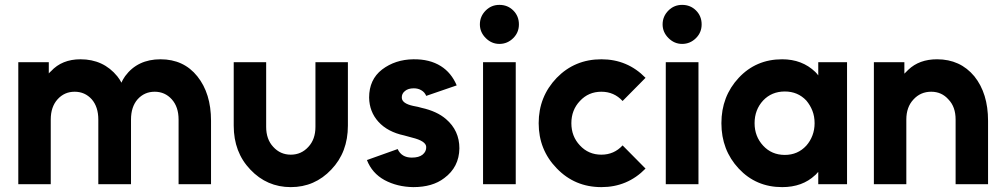

<svg xmlns="http://www.w3.org/2000/svg" viewBox="-20 -755 4117 787"><path d="M845 0V-260Q845 -316 831 -361.5Q817 -407 789 -442Q733 -512 638 -512Q544 -512 493 -443Q489 -437 485 -430.5Q481 -424 478 -416Q474 -423 470 -429.5Q466 -436 461 -442Q404 -512 310 -512Q234 -512 189 -463Q187 -461 184.5 -459Q182 -457 180 -454V-500H55V0H188V-265Q188 -317 216 -348Q244 -379 286 -379Q328 -379 356 -348Q383 -317 383 -265V0H517V-265Q517 -317 544 -348Q572 -379 614 -379Q656 -379 684 -348Q712 -317 712 -265V0Z M938 -500V-240Q938 -131 1006 -60Q1074 12 1172 12Q1270 12 1338 -60Q1406 -131 1406 -240V-500H1273V-235Q1273 -184 1244 -153Q1215 -121 1172 -121Q1129 -121 1100 -153Q1071 -184 1071 -235V-500Z M1852 -405Q1830 -457 1787 -484Q1741 -513 1674 -512Q1600 -511 1546 -470Q1493 -429 1493 -355Q1494 -297 1531 -256Q1550 -235 1576.5 -221Q1603 -207 1636 -200Q1644 -198 1652.5 -195.5Q1661 -193 1669 -191Q1726 -177 1727 -153Q1728 -134 1712 -121Q1697 -109 1668 -109Q1626 -109 1610 -144L1484 -99Q1505 -45 1556 -17Q1608 11 1674 12Q1753 12 1801 -25Q1862 -70 1863 -147Q1863 -220 1808 -267Q1771 -299 1708 -313Q1702 -315 1693 -317Q1684 -319 1673 -321Q1628 -331 1627 -354Q1626 -371 1640 -382Q1653 -393 1676 -393Q1694 -393 1707 -385Q1721 -377 1727 -362Z M1960 0H2094V-500H1960ZM2107 -655Q2107 -689 2084 -712Q2061 -735 2027 -735Q1994 -735 1971 -712Q1947 -688 1947 -655Q1947 -623 1971 -599Q1995 -575 2027 -575Q2060 -575 2084 -599Q2107 -622 2107 -655Z M2445 -512Q2336 -512 2262 -436Q2188 -359 2188 -250Q2188 -141 2262 -65Q2336 12 2445 12Q2552 12 2626 -64L2532 -159Q2497 -121 2445 -121Q2392 -121 2357 -159Q2322 -196 2322 -250Q2322 -304 2357 -341Q2392 -379 2445 -379Q2497 -379 2532 -341L2626 -436Q2552 -512 2445 -512Z M2709 0H2843V-500H2709ZM2856 -655Q2856 -689 2833 -712Q2810 -735 2776 -735Q2743 -735 2720 -712Q2696 -688 2696 -655Q2696 -623 2720 -599Q2744 -575 2776 -575Q2809 -575 2833 -599Q2856 -622 2856 -655Z M3334 -500V-446Q3331 -450 3328 -453.5Q3325 -457 3322 -460Q3268 -512 3186 -512Q3079 -512 3008 -436Q2937 -360 2937 -250Q2937 -140 3008 -64Q3079 12 3186 12Q3269 12 3321 -37Q3325 -40 3327.5 -43.5Q3330 -47 3334 -50V0H3452V-500ZM3197 -380Q3250 -380 3285 -343Q3301 -324 3310 -301Q3319 -278 3319 -250Q3319 -223 3310 -199.5Q3301 -176 3285 -158Q3250 -120 3197 -120Q3143 -120 3108 -158Q3073 -196 3073 -250Q3073 -305 3108 -343Q3143 -380 3197 -380Z M4030 0V-260Q4030 -316 4016 -361.5Q4002 -407 3974 -442Q3916 -512 3821 -512Q3748 -512 3703 -469Q3699 -465 3695 -461Q3691 -457 3687 -453V-500H3562V0H3695V-265Q3695 -316 3724 -347Q3753 -379 3797 -379Q3840 -379 3868 -347Q3897 -317 3897 -265V0Z"/></svg>

Font: Unageo
Style: Bold
Weight: 700
Designer: Richard Sepsi
Foundry: Richard Sepsi
Version: Version 2.000